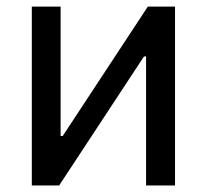

<svg xmlns="http://www.w3.org/2000/svg" viewBox="-20 -566 631 586"><path d="M514.2 0H425.8V-393.6H419.4L160.6 0H77.1V-545.9H165V-150.9H171.4L431.2 -545.9H514.2Z"/></svg>

Font: Inter Variable
Style: Regular
Weight: 400
Designer: Rasmus Andersson
Foundry: rsms
Version: Version 4.001;git-9221beed3